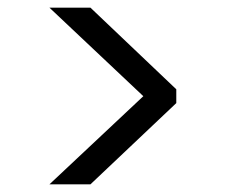

<svg xmlns="http://www.w3.org/2000/svg" viewBox="-20 -516 590 501"><path d="M109 -35 354 -265 109 -496H216L440 -283V-247L216 -35Z"/></svg>

Font: DM Sans 36pt
Style: Regular
Weight: 400
Designer: Colophon Foundry, Jonny Pinhorn
Foundry: Colophon Foundry
Version: Version 4.004;gftools[0.9.30]